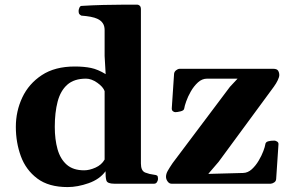

<svg xmlns="http://www.w3.org/2000/svg" viewBox="-20 -776 1228 811"><path d="M265.6 14.2Q185.5 14.2 137.5 -22Q89.4 -58.1 68.1 -116.2Q46.9 -174.3 46.9 -240.2Q46.9 -306.2 74.2 -364.3Q101.6 -422.4 156.7 -458.7Q211.9 -495.1 295.9 -495.1Q335 -495.1 364.3 -489Q393.6 -482.9 426.3 -462.9L421.9 -539.6V-648.9Q421.9 -666.5 414.3 -677.7Q406.7 -689 393.3 -695.6Q379.9 -702.1 362.1 -705.3Q344.2 -708.5 323.7 -710Q318.8 -712.4 315.4 -716.3Q312 -720.2 312 -729.5Q312 -735.4 315.2 -742.9Q318.4 -750.5 323.7 -751Q369.6 -753.9 416.7 -755.1Q463.9 -756.3 502.4 -756.3Q541 -756.3 560.5 -756.3Q564.5 -756.3 569.8 -752.2Q575.2 -748 575.2 -736.3V-85.4Q575.2 -54.2 593.5 -47.1Q611.8 -40 629.9 -38.1Q640.1 -37.1 643.8 -34.2Q647.5 -31.2 647.5 -20Q647.5 -14.6 643.3 -7.3Q639.2 0 630.9 0H462.9Q433.6 0 429.4 -13.4Q425.3 -26.9 425.8 -52.7Q400.9 -18.6 354.2 -2.2Q307.6 14.2 265.6 14.2ZM335.4 -56.6Q357.9 -56.6 383.5 -68.1Q409.2 -79.6 421.9 -102.1V-391.1Q415.5 -409.2 390.9 -426.5Q366.2 -443.8 343.3 -443.8Q293 -443.8 264.2 -418.2Q235.4 -392.6 223.4 -346.7Q211.4 -300.8 211.4 -240.2Q211.4 -187 223.1 -145.5Q234.9 -104 262 -80.3Q289.1 -56.6 335.4 -56.6ZM704.6 0Q694.8 0 688 -9.5Q681.2 -19 681.2 -29.3Q681.2 -41.5 688.5 -54.4Q695.8 -67.4 709 -86.9L951.2 -409.2L999.5 -460.9L1002.9 -443.8H855Q833.5 -443.8 816.2 -428Q798.8 -412.1 786.1 -389.9Q773.4 -367.7 766.4 -347.4Q759.3 -327.1 758.3 -318.4Q757.3 -309.1 742.9 -305.7Q728.5 -302.2 720.7 -302.2Q715.3 -302.2 710.2 -306.4Q705.1 -310.5 705.6 -318.8L715.3 -464.4Q716.3 -473.1 723.6 -479Q731 -484.9 738.3 -485.4H1134.3Q1149.9 -485.4 1154.8 -477.3Q1159.7 -469.2 1159.7 -459Q1159.7 -450.7 1153.3 -437.3Q1147 -423.8 1136.7 -409.7L903.3 -92.3L844.2 -23.4L841.8 -41L1006.8 -45.4Q1026.9 -45.9 1043.5 -61Q1060.1 -76.2 1072.5 -97.2Q1085 -118.2 1092.3 -137.7Q1099.6 -157.2 1100.6 -166Q1101.6 -175.8 1112.3 -179Q1123 -182.1 1138.7 -182.1Q1144 -182.1 1150.6 -178Q1157.2 -173.8 1156.2 -165.5L1146.5 -20Q1146 -10.7 1138.4 -5.6Q1130.9 -0.5 1123.5 0Z"/></svg>

Font: Gelasio
Style: Bold
Weight: 700
Designer: Eben Sorkin
Foundry: Eben Sorkin
Version: Version 1.008